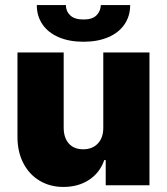

<svg xmlns="http://www.w3.org/2000/svg" viewBox="-20 -740 667 767"><path d="M392.6 -530.3H577.1V0H402.3V-100.6H396.5Q378.9 -49.8 335.7 -21.5Q292.5 6.8 233.4 6.8Q179.2 6.8 137.5 -18.6Q95.7 -43.9 72.8 -89.1Q49.8 -134.3 49.8 -192.4V-530.3H234.4V-230.5Q234.4 -189.9 254.9 -166.7Q275.4 -143.6 312.5 -143.6Q349.1 -143.6 371.1 -167Q393.1 -190.4 392.6 -231.4ZM313.5 -573.2Q256.8 -573.2 214.6 -591.3Q172.4 -609.4 149.7 -642.6Q127 -675.8 127 -719.7H243.2Q243.2 -695.3 260.5 -678.7Q277.8 -662.1 313.5 -662.1Q348.6 -662.1 365.2 -678.5Q381.8 -694.8 382.8 -719.7H500Q500 -675.8 477.3 -642.6Q454.6 -609.4 412.4 -591.3Q370.1 -573.2 313.5 -573.2Z"/></svg>

Font: Pretendard Std Black
Style: Regular
Weight: 900
Designer: Base glyphs from Inter by Rasmus Andersson; Hangeul glyphs from Noto Sans CJK(Source Han Sans) by Jang Soo-young and Kan
Foundry: Kil Hyung-jin
Version: Version 1.309